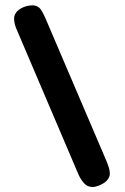

<svg xmlns="http://www.w3.org/2000/svg" viewBox="-20 -708 482 740"><path d="M108.4 -687.5Q127.9 -685.5 137.5 -671.1Q147 -656.7 154.3 -639.6L392.6 -82Q397 -70.8 400.1 -60.5Q403.3 -50.3 403.3 -36.1Q401.9 -24.4 393.1 -13.7Q384.3 -2.9 364.3 5.9Q348.1 12.7 336.9 12.7Q315.9 12.7 302.7 -3.2Q289.6 -19 282.2 -36.1L44.9 -592.8Q40.5 -602.5 37.4 -613.8Q34.2 -625 34.2 -639.6Q35.6 -651.4 43.9 -661.9Q52.2 -672.4 71.3 -680.7Q87.9 -687.5 108.4 -687.5Z"/></svg>

Font: Dangrek
Style: Regular
Weight: 400
Designer: Danh Hong
Version: Version 8.001; ttfautohint (v1.8.3)